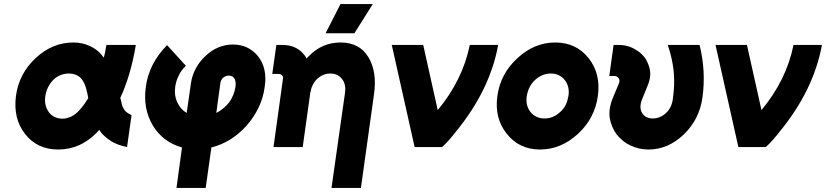

<svg xmlns="http://www.w3.org/2000/svg" viewBox="-20 -720 4044 940"><path d="M339 -512Q237 -512 155 -436Q73 -360 58 -250Q51 -195 62 -148.5Q73 -102 103 -64Q162 12 265 12Q320 12 369 -10Q395 -22 419.5 -40.5Q444 -59 466 -84Q475 -69 488 -57Q501 -45 515 -35Q533 -22 555 -13.5Q577 -5 602 0L624 -156Q614 -161 605.5 -166.5Q597 -172 591 -179Q586 -186 581.5 -195.5Q577 -205 575 -215Q575 -219 573 -225.5Q571 -232 569 -241Q593 -292 612.5 -357Q632 -422 645 -500H501Q498 -482 495 -466.5Q492 -451 488 -438Q485 -441 482.5 -445Q480 -449 478 -451Q455 -479 419 -495Q383 -512 339 -512ZM318 -360Q343 -360 363 -348Q381 -337 393 -311Q398 -300 403 -282Q408 -264 412 -239Q402 -223 391.5 -208.5Q381 -194 370 -182Q350 -159 326 -148Q316 -144 306.5 -141.5Q297 -139 287 -139Q243 -139 219 -171Q195 -205 202 -250Q209 -296 241 -329Q273 -360 318 -360Z M1121 -502Q1046 -502 987 -447Q927 -391 915 -314L894 -167Q863 -185 847 -221Q832 -253 838 -296Q842 -324 854 -348Q860 -362 869.5 -374.5Q879 -387 890 -398L798 -499Q776 -477 758.5 -453Q741 -429 727 -402Q701 -350 694 -295Q679 -189 728 -106Q778 -24 871 2L844 200H987L1015 2Q1116 -24 1188 -106Q1224 -147 1246.5 -194.5Q1269 -242 1276 -295Q1283 -341 1274.5 -378.5Q1266 -416 1243 -445Q1196 -502 1121 -502ZM1100 -350Q1119 -350 1128 -335Q1136 -320 1133 -296Q1127 -254 1102 -219Q1077 -187 1039 -167L1059 -314Q1061 -329 1073 -340Q1086 -350 1100 -350Z M1747 200 1811 -258Q1819 -314 1812 -359.5Q1805 -405 1783 -441Q1740 -512 1647 -512Q1554 -512 1488 -441Q1486 -439 1484 -437.5Q1482 -436 1481 -433Q1479 -438 1476 -442.5Q1473 -447 1470 -451Q1431 -500 1363 -500H1333L1313 -358H1344Q1354 -358 1361 -351Q1368 -344 1365 -332L1319 0H1369H1445H1462L1499 -265Q1506 -308 1533 -334Q1562 -360 1597 -360Q1633 -360 1654 -334Q1675 -308 1669 -265L1603 200ZM1574 -557H1715L1805 -700H1647Z M1898 -500 2010 0H2144Q2160 -14 2176.5 -32.5Q2193 -51 2211 -74Q2379 -279 2419 -500H2280Q2262 -412 2222.5 -332.5Q2183 -253 2123 -181L2052 -500Z M2698 -512Q2596 -512 2513 -435Q2430 -359 2415 -250Q2400 -141 2461 -65Q2522 12 2624 12Q2726 12 2810 -65Q2892 -141 2907 -250Q2922 -359 2862 -435Q2801 -512 2698 -512ZM2677 -360Q2720 -360 2745 -328Q2770 -296 2763 -250Q2759 -227 2750 -207.5Q2741 -188 2723 -172Q2689 -140 2646 -140Q2603 -140 2577 -172Q2552 -204 2559 -250Q2563 -273 2572.5 -292.5Q2582 -312 2599 -328Q2634 -360 2677 -360Z M2984 -500 2963 -348H2987Q3001 -348 3009 -337Q3017 -325 3009 -309L2981 -242Q2959 -190 2965 -143Q2969 -120 2977.5 -100Q2986 -80 2998 -63Q3012 -46 3028.5 -32Q3045 -18 3066 -8Q3087 2 3109 7Q3131 12 3155 12Q3250 12 3327 -61Q3404 -135 3419 -242Q3437 -371 3405 -500H3249Q3257 -477 3263 -454Q3269 -431 3273 -408Q3280 -371 3280.5 -327.5Q3281 -284 3274 -235Q3269 -193 3240 -166Q3211 -140 3176 -140Q3141 -140 3124 -166Q3107 -194 3124 -235L3154 -309Q3163 -334 3163.5 -356Q3164 -378 3156 -399Q3148 -424 3132.5 -443Q3117 -462 3095 -475Q3075 -488 3053.5 -494Q3032 -500 3009 -500Z M3483 -500 3595 0H3729Q3745 -14 3761.5 -32.5Q3778 -51 3796 -74Q3964 -279 4004 -500H3865Q3847 -412 3807.5 -332.5Q3768 -253 3708 -181L3637 -500Z"/></svg>

Font: Unageo
Style: ExtraBold-Italic
Weight: 800
Designer: Richard Sepsi
Foundry: Richard Sepsi
Version: Version 2.000